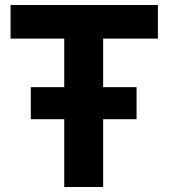

<svg xmlns="http://www.w3.org/2000/svg" viewBox="-20 -749 675 769"><path d="M103.4 -271.6V-399.9H527V-271.6ZM237.3 0V-608.7H393.1V0ZM22.3 -594.4V-729H612.4V-594.4Z"/></svg>

Font: Mona Sans ExtraLight
Style: Regular
Weight: 200
Designer: Deni Anggara
Foundry: GitHub
Version: Version 2.000